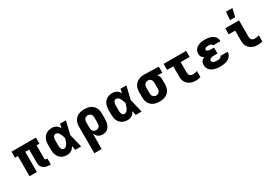

<svg xmlns="http://www.w3.org/2000/svg" viewBox="50 -1923 4700 3300"><g transform="rotate(-30 2400.0 -273.0)"><path d="M533 8H510Q489 8 468 5Q447 2 427 -5.5Q407 -13 390 -26Q373 -39 361 -56.5Q349 -74 344 -95Q339 -116 339 -137V-400H261V0H115V-400H58V-520H542V-400H485V-137Q485 -132 486.5 -127Q488 -122 491.5 -118.5Q495 -115 500 -113.5Q505 -112 510 -112H533Z M864 8Q836 8 808 2.5Q780 -3 755.5 -17Q731 -31 712 -52.5Q693 -74 681.5 -100Q670 -126 665.5 -154Q661 -182 661 -210V-310Q661 -338 665.5 -366Q670 -394 681.5 -420Q693 -446 712 -467.5Q731 -489 755.5 -503Q780 -517 808 -522.5Q836 -528 864 -528Q886 -528 907.5 -522Q929 -516 947 -504Q965 -492 979.5 -475.5Q994 -459 1006 -441Q1009 -460 1012.5 -480Q1016 -500 1020 -520H1137Q1121 -456 1106.5 -391.5Q1092 -327 1075 -263Q1092 -198 1107.5 -132Q1123 -66 1139 0H1022Q1018 -21 1014.5 -41.5Q1011 -62 1007 -83Q995 -64 981 -47Q967 -30 948.5 -17.5Q930 -5 908.5 1.5Q887 8 864 8ZM864 -112Q881 -112 896 -120Q911 -128 921.5 -141Q932 -154 939.5 -169Q947 -184 952.5 -199.5Q958 -215 963 -231Q968 -247 972 -263Q968 -278 963 -293.5Q958 -309 952 -324.5Q946 -340 938.5 -354.5Q931 -369 920.5 -381Q910 -393 895.5 -400.5Q881 -408 864 -408Q854 -408 844 -403.5Q834 -399 827.5 -390.5Q821 -382 817 -372.5Q813 -363 810.5 -352.5Q808 -342 807.5 -331.5Q807 -321 807 -310V-210Q807 -199 807.5 -188.5Q808 -178 810.5 -167.5Q813 -157 817 -147.5Q821 -138 827.5 -129.5Q834 -121 844 -116.5Q854 -112 864 -112Z M1277 215V-310Q1277 -340 1282.5 -369.5Q1288 -399 1302 -425.5Q1316 -452 1338.5 -472.5Q1361 -493 1388 -505.5Q1415 -518 1444.5 -523Q1474 -528 1504 -528Q1534 -528 1563.5 -523Q1593 -518 1620 -505.5Q1647 -493 1669.5 -472.5Q1692 -452 1706 -425.5Q1720 -399 1725.5 -369.5Q1731 -340 1731 -310V-210Q1731 -184 1728 -158.5Q1725 -133 1717.5 -108.5Q1710 -84 1696.5 -61.5Q1683 -39 1663 -23Q1643 -7 1618 0.5Q1593 8 1568 8Q1544 8 1520.5 2Q1497 -4 1478 -18Q1459 -32 1445 -52Q1431 -72 1423 -94V215ZM1504 -112Q1522 -112 1539 -119.5Q1556 -127 1567 -141.5Q1578 -156 1581.5 -174Q1585 -192 1585 -210V-310Q1585 -328 1581.5 -346Q1578 -364 1567 -378.5Q1556 -393 1539 -400.5Q1522 -408 1504 -408Q1486 -408 1469 -400.5Q1452 -393 1441 -378.5Q1430 -364 1426.5 -346Q1423 -328 1423 -310V-210Q1423 -192 1426.5 -174Q1430 -156 1441 -141.5Q1452 -127 1469 -119.5Q1486 -112 1504 -112Z M2064 8Q2036 8 2008 2.5Q1980 -3 1955.5 -17Q1931 -31 1912 -52.5Q1893 -74 1881.5 -100Q1870 -126 1865.5 -154Q1861 -182 1861 -210V-310Q1861 -338 1865.5 -366Q1870 -394 1881.5 -420Q1893 -446 1912 -467.5Q1931 -489 1955.5 -503Q1980 -517 2008 -522.5Q2036 -528 2064 -528Q2086 -528 2107.5 -522Q2129 -516 2147 -504Q2165 -492 2179.5 -475.5Q2194 -459 2206 -441Q2209 -460 2212.5 -480Q2216 -500 2220 -520H2337Q2321 -456 2306.5 -391.5Q2292 -327 2275 -263Q2292 -198 2307.5 -132Q2323 -66 2339 0H2222Q2218 -21 2214.5 -41.5Q2211 -62 2207 -83Q2195 -64 2181 -47Q2167 -30 2148.5 -17.5Q2130 -5 2108.5 1.5Q2087 8 2064 8ZM2064 -112Q2081 -112 2096 -120Q2111 -128 2121.5 -141Q2132 -154 2139.5 -169Q2147 -184 2152.5 -199.5Q2158 -215 2163 -231Q2168 -247 2172 -263Q2168 -278 2163 -293.5Q2158 -309 2152 -324.5Q2146 -340 2138.5 -354.5Q2131 -369 2120.5 -381Q2110 -393 2095.5 -400.5Q2081 -408 2064 -408Q2054 -408 2044 -403.5Q2034 -399 2027.5 -390.5Q2021 -382 2017 -372.5Q2013 -363 2010.5 -352.5Q2008 -342 2007.5 -331.5Q2007 -321 2007 -310V-210Q2007 -199 2007.5 -188.5Q2008 -178 2010.5 -167.5Q2013 -157 2017 -147.5Q2021 -138 2027.5 -129.5Q2034 -121 2044 -116.5Q2054 -112 2064 -112Z M2696 8Q2666 8 2636.5 3Q2607 -2 2580 -14.5Q2553 -27 2530.5 -47.5Q2508 -68 2494 -94.5Q2480 -121 2474.5 -150.5Q2469 -180 2469 -210V-310Q2469 -339 2474 -367Q2479 -395 2492 -420.5Q2505 -446 2526 -467Q2547 -488 2572 -501Q2597 -514 2625 -521Q2653 -528 2682 -528H2700L2981 -520V-400L2882 -403Q2892 -394 2900 -383.5Q2908 -373 2913.5 -361Q2919 -349 2921 -336Q2923 -323 2923 -310V-210Q2923 -180 2917.5 -150.5Q2912 -121 2898 -94.5Q2884 -68 2861.5 -47.5Q2839 -27 2812 -14.5Q2785 -2 2755.5 3Q2726 8 2696 8ZM2696 -112Q2714 -112 2731 -119.5Q2748 -127 2759 -141.5Q2770 -156 2773.5 -174Q2777 -192 2777 -210V-310Q2777 -327 2774 -344Q2771 -361 2762 -375.5Q2753 -390 2738 -398.5Q2723 -407 2706 -408H2695Q2677 -408 2660.5 -400Q2644 -392 2633.5 -377.5Q2623 -363 2619 -345.5Q2615 -328 2615 -310V-210Q2615 -192 2618.5 -174Q2622 -156 2633 -141.5Q2644 -127 2661 -119.5Q2678 -112 2696 -112Z M3425 8Q3396 8 3367.5 4Q3339 0 3312.5 -11.5Q3286 -23 3263.5 -41.5Q3241 -60 3226 -84.5Q3211 -109 3205 -137.5Q3199 -166 3199 -195V-400H3077V-520H3523V-400H3345V-195Q3345 -179 3349.5 -162.5Q3354 -146 3365 -134Q3376 -122 3392 -117Q3408 -112 3425 -112Q3447 -112 3469 -116Q3491 -120 3511 -128V-8Q3491 0 3469 4Q3447 8 3425 8Z M3897 8Q3870 8 3843 5Q3816 2 3790 -5.5Q3764 -13 3740 -26.5Q3716 -40 3698 -60Q3680 -80 3670.5 -106Q3661 -132 3661 -159Q3661 -178 3665.5 -196Q3670 -214 3681 -228.5Q3692 -243 3707 -253.5Q3722 -264 3739 -272Q3725 -279 3713 -289Q3701 -299 3692.5 -312Q3684 -325 3680.5 -340.5Q3677 -356 3677 -371Q3677 -396 3685.5 -420.5Q3694 -445 3711 -464Q3728 -483 3750.5 -495.5Q3773 -508 3797 -515.5Q3821 -523 3846.5 -525.5Q3872 -528 3897 -528Q3922 -528 3947 -525.5Q3972 -523 3996 -516Q4020 -509 4042 -497Q4064 -485 4081 -467Q4098 -449 4107.5 -425Q4117 -401 4117 -376V-370H3971V-371Q3971 -382 3962 -390.5Q3953 -399 3942 -402.5Q3931 -406 3919.5 -407Q3908 -408 3897 -408Q3885 -408 3873.5 -407Q3862 -406 3851 -402Q3840 -398 3831.5 -389.5Q3823 -381 3823 -369Q3823 -357 3832 -348.5Q3841 -340 3852.5 -336Q3864 -332 3876 -330.5Q3888 -329 3900 -329H3967V-212H3900Q3890 -212 3880 -211Q3870 -210 3860 -208.5Q3850 -207 3840.5 -203.5Q3831 -200 3822.5 -194.5Q3814 -189 3809 -180Q3804 -171 3804 -161Q3804 -146 3814.5 -134.5Q3825 -123 3839 -118Q3853 -113 3867.5 -111.5Q3882 -110 3897 -110Q3906 -110 3915.5 -110Q3925 -110 3934 -111.5Q3943 -113 3952 -115.5Q3961 -118 3969 -122Q3977 -126 3983.5 -133.5Q3990 -141 3990 -150H4133V-146Q4133 -120 4122 -95Q4111 -70 4092.5 -52Q4074 -34 4050 -22Q4026 -10 4001 -3.5Q3976 3 3949.5 5.5Q3923 8 3897 8Z M4653 8Q4624 8 4595.5 4Q4567 0 4540.5 -11.5Q4514 -23 4491.5 -41.5Q4469 -60 4454 -84.5Q4439 -109 4433 -137.5Q4427 -166 4427 -195V-400H4299V-520H4573V-195Q4573 -179 4577.5 -162.5Q4582 -146 4593 -134Q4604 -122 4620 -117Q4636 -112 4653 -112Q4675 -112 4697 -116Q4719 -120 4739 -128V-8Q4719 0 4697 4Q4675 8 4653 8ZM4440 -600 4454 -761H4580L4543 -600Z"/></g></svg>

Font: Iosevka Heavy Extended
Style: Regular
Weight: 900
Width: 7
Monospace: yes
Designer: Belleve Invis
Foundry: Belleve Invis
Version: Version 32.5.0; ttfautohint (v1.8.4)